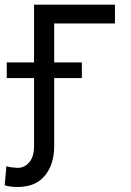

<svg xmlns="http://www.w3.org/2000/svg" viewBox="-65 -565 544 799"><path d="M275.6 -240.1H160.5V44Q160.5 118.6 121.8 165.8Q83.1 213.1 8.5 213.1Q-6.4 213.1 -19 211.6Q-31.6 210.2 -45.5 206L-38.4 126.4Q-32 129.6 -14.9 131.6Q2.1 133.5 8.5 133.5Q37.3 133.5 57 110.1Q76.7 86.6 76.7 44V-240.1H-36.9V-305.4H76.7V-545.5H413.4V-467.3H160.5V-305.4H275.6Z"/></svg>

Font: Linik Sans
Style: Regular
Weight: 400
Designer: Rasmus Andersson (font), Marc Monis (original base), Kil Hyung-jin (Pretendard portions), Cristiano Sobral (main changes
Foundry: rsms
Version: Version 3.018;May 31, 2022;FontCreator 14.0.0.2814 64-bit; t